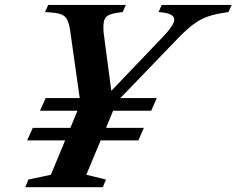

<svg xmlns="http://www.w3.org/2000/svg" viewBox="-20 -782 988 802"><path d="M85.5 0 98.5 -32 192.5 -52 252 -195.5H93.5L117 -248H274L303.5 -319.5H147L171 -372.5H313L273.5 -651Q269 -683.5 260.2 -700.5Q251.5 -717.5 230.5 -723.8Q209.5 -730 168 -731.5L181.5 -761.5H505.5L492.5 -731.5Q456.5 -728 438.2 -720.8Q420 -713.5 415 -696Q410 -678.5 413 -644.5Q415 -628.5 417 -614L445 -402.5L659.5 -627Q708 -677.5 708 -700.5Q708 -727.5 642.5 -731.5L655.5 -761.5H948L934 -731.5Q884 -725 850.5 -713.8Q817 -702.5 787.2 -680Q757.5 -657.5 718.5 -617L483 -372.5H635L611.5 -319.5H452.5L423 -248H581L558 -195.5H400.5L340.5 -52L422.5 -32L409.5 0Z"/></svg>

Font: Libre Caslon Text SemiBold Italic
Style: Regular
Weight: 600
Italic angle: -22.583°
Designer: Pablo Impallari, Rodrigo Fuenzalida, Katja Schimmel
Foundry: Pablo Impallari, Rodrigo Fuenzalida
Version: Version 2.000